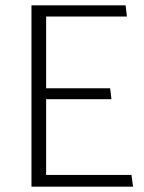

<svg xmlns="http://www.w3.org/2000/svg" viewBox="-20 -700 539 720"><path d="M479 0 473 -44H153V-328H398L393 -369H153V-638H456L451 -680H98V0Z"/></svg>

Font: Catamaran ExtraLight
Style: Regular
Weight: 250
Designer: Pria Ravichandran
Version: Version 2.000